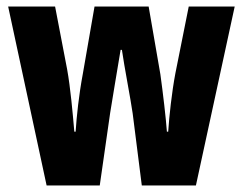

<svg xmlns="http://www.w3.org/2000/svg" viewBox="-20 -635 745 589"><path d="M387 -287 415 -66H581L700 -615H559L518 -410C507 -352 499 -278 496 -231H492C489 -273 480 -349 472 -407L436 -615H270L234 -408C222 -344 215 -278 212 -231H208C203 -289 196 -367 186 -422L149 -615H5L123 -66H286L318 -289C323 -323 341 -426 350 -482H354C361 -432 381 -330 387 -287Z"/></svg>

Font: Noto Sans Malayalam UI ExtraCondensed ExtraBold
Style: Regular
Weight: 800
Width: 2
Designer: Jelle Bosma - Monotype Design Team
Foundry: Monotype Imaging Inc.
Version: Version 2.104